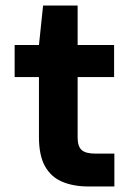

<svg xmlns="http://www.w3.org/2000/svg" viewBox="-20 -675 484 695"><path d="M300 0Q246 0 205.5 -17Q165 -34 143 -73Q121 -112 121 -179V-396H33V-512H121L136 -655H261V-512H393V-396H261V-178Q261 -145 275.5 -132Q290 -119 325 -119H394V0Z"/></svg>

Font: DM Sans 12pt ExtraBold
Style: Regular
Weight: 800
Version: Version 4.004;gftools[0.9.30]